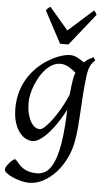

<svg xmlns="http://www.w3.org/2000/svg" viewBox="-64 -745 571 1029"><g transform="rotate(5 221.5 -231.0)"><path d="M165 -46.9Q175.3 -46.9 192.9 -63.2Q210.4 -79.6 230.7 -106.9Q251 -134.3 271.7 -170.4Q292.5 -206.5 308.6 -246.1Q310.5 -264.6 312.7 -284.9Q314.9 -305.2 318.8 -328.1Q320.3 -338.4 323 -347.7Q325.7 -356.9 329.1 -365.2Q321.8 -371.1 313 -377.9Q304.2 -384.8 293.7 -391.1Q283.2 -397.5 271 -401.6Q258.8 -405.8 245.1 -405.8Q222.7 -405.8 202.6 -394.8Q182.6 -383.8 165.8 -365.7Q148.9 -347.7 135.5 -324.5Q122.1 -301.3 112.5 -276.6Q103 -252 97.9 -228Q92.8 -204.1 92.8 -185.1Q92.8 -153.3 98.6 -127.9Q104.5 -102.5 114.3 -84.5Q124 -66.4 137.2 -56.6Q150.4 -46.9 165 -46.9ZM429.2 -439.9Q412.6 -426.3 403.1 -406.2Q393.6 -386.2 389.2 -351.1Q382.3 -293 379.2 -245.1Q376 -197.3 373.8 -155.5Q371.6 -113.8 368.4 -75.9Q365.2 -38.1 358.4 -0.5Q349.6 50.3 327.4 94.7Q305.2 139.2 274.7 172.4Q244.1 205.6 207.3 224.9Q170.4 244.1 132.3 244.1Q111.8 244.1 88.1 238Q64.5 231.9 44.4 223.1Q24.4 214.4 11 204.1Q-2.4 193.8 -2.4 185.1Q-2.4 176.8 3.9 166.3Q10.3 155.8 18.6 146.7Q26.9 137.7 34.9 131.3Q43 125 46.4 125Q50.3 125 54.4 129.9Q58.6 134.8 64.7 141.8Q70.8 148.9 79.3 157.5Q87.9 166 100.1 173.1Q112.3 180.2 129.4 185.1Q146.5 189.9 169.4 189.9Q216.8 189.9 244.6 147.5Q272.5 105 286.6 23.4Q291 -3.9 293.7 -28.1Q296.4 -52.2 298.1 -75Q299.8 -97.7 300.8 -119.4Q301.8 -141.1 302.7 -164.1Q287.1 -133.3 266.4 -100.8Q245.6 -68.4 222.4 -41.5Q199.2 -14.6 175.3 2.7Q151.4 20 129.9 20Q113.8 20 95.5 10.7Q77.1 1.5 61.3 -18.8Q45.4 -39.1 35.2 -71Q24.9 -103 24.9 -148.9Q24.9 -187.5 33.7 -224.4Q42.5 -261.2 60.3 -294.7Q78.1 -328.1 105 -357.7Q131.8 -387.2 168 -411.1Q181.6 -419.9 197.3 -428.2Q212.9 -436.5 229.5 -442.9Q246.1 -449.2 262.5 -453.1Q278.8 -457 293.9 -457Q304.7 -457 314.9 -453.9Q325.2 -450.7 334.7 -445.8Q344.2 -440.9 352.8 -435.1Q361.3 -429.2 369.1 -424.3Q380.4 -435.1 392.8 -442.9Q405.3 -450.7 418 -457ZM278.3 -512.7H233.4L142.1 -684.1Q148.9 -693.4 152.8 -696.8Q156.7 -700.2 164.1 -706.1L266.1 -586.9L399.4 -706.1Q405.3 -700.7 408 -697Q410.6 -693.4 415 -684.1Z"/></g></svg>

Font: Gentium Plus Eur
Style: Italic
Weight: 400
Italic angle: -8°
Designer: J. Victor Gaultney, Annie Olsen, Iska Routamaa, Becca Hirsbrunner
Foundry: SIL International
Version: Version 5.000